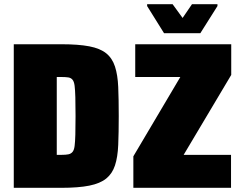

<svg xmlns="http://www.w3.org/2000/svg" viewBox="-20 -900 1162 920"><path d="M46 0V-688H273Q356 -688 408 -678Q460 -668 489 -644.5Q518 -621 531 -581Q544 -541 546.5 -483Q549 -425 549 -344Q549 -264 546.5 -205.5Q544 -147 531 -107.5Q518 -68 489 -44.5Q460 -21 408 -10.5Q356 0 273 0ZM252 -158H275Q295 -158 307.5 -160.5Q320 -163 327.5 -172Q335 -181 337.5 -200.5Q340 -220 341 -255Q342 -290 342 -344Q342 -399 341 -434Q340 -469 337.5 -489Q335 -509 327.5 -518Q320 -527 307.5 -529Q295 -531 275 -531H252ZM619 0V-151L844 -531H628V-688H1088V-541L860 -158H1087V0ZM766 -741 685 -871V-880H807L855 -814L900 -880H1022V-871L940 -741Z"/></svg>

Font: Saira SemiCondensed Black
Style: Regular
Weight: 900
Width: 4
Designer: Hector Gatti with collaboration of the Omnibus-Type team
Foundry: Omnibus-Type
Version: Version 1.101